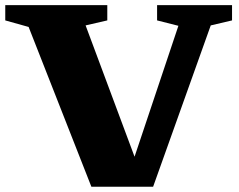

<svg xmlns="http://www.w3.org/2000/svg" viewBox="-20 -724 932 748"><path d="M91.5 -619 0.5 -644.5V-704H398V-644.5L313.5 -625L515 -84.5H494.5L675 -623.5L592 -644.5V-704H884V-644.5L801 -625L576.5 3.5H336Z"/></svg>

Font: Newsreader 7pt
Style: Bold
Weight: 700
Designer: Hugues Gentile
Foundry: Production Type
Version: Version 1.003